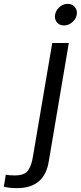

<svg xmlns="http://www.w3.org/2000/svg" viewBox="-94 -757 419 996"><path d="M191 -671Q191 -697 211 -717Q231 -737 257 -737Q278 -737 291.5 -723.5Q305 -710 305 -691Q305 -665 284.5 -645Q264 -625 238 -625Q217 -625 204 -638Q191 -651 191 -671ZM-74 211 -64 149Q-49 153 -18 153Q33 153 51 128Q69 103 76 60L177 -534H263L159 80Q137 219 -6 219Q-48 219 -74 211Z"/></svg>

Font: Be Vietnam
Style: Italic
Weight: 400
Italic angle: -9.33299°
Designer: Gabriel Lam
Foundry: TypeRant
Version: Version 3.000